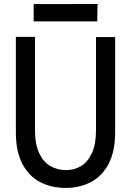

<svg xmlns="http://www.w3.org/2000/svg" viewBox="-20 -908 640 938"><path d="M57.5 -260V-728H151V-271.5Q151 -202.5 171.8 -159Q192.5 -115.5 226.8 -96.2Q261 -77 302.5 -77Q342 -77 375 -96.2Q408 -115.5 428.5 -159Q449 -202.5 449 -271.5V-727H542.5V-260Q542.5 -169 511 -108.5Q479.5 -48 425 -19Q370.5 10 301.5 10Q230 10 175 -19Q120 -48 88.8 -108.5Q57.5 -169 57.5 -260ZM455 -803.5H144.5V-888L456.5 -888.5Z"/></svg>

Font: SplineSansMono30
Style: Regular
Weight: 400
Designer: Eben Sorkin, Mirko Velimirovic
Foundry: Sorkin Type
Version: Version 1.000